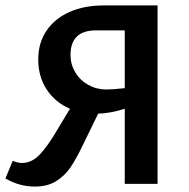

<svg xmlns="http://www.w3.org/2000/svg" viewBox="-21 -678 696 708"><path d="M560 -658V0H439V-277Q386 -260 341 -259L284 -142Q260 -92 239 -61Q218 -30 186 -10Q154 10 108 10Q50 10 -1 -20L26 -85Q45 -77 60 -77Q96 -77 125.5 -108Q155 -139 190 -199L237 -277Q183 -300 151.5 -347.5Q120 -395 120 -459Q120 -519 150 -564Q180 -609 234.5 -633.5Q289 -658 362 -658ZM439 -353V-566H333Q239 -566 239 -475Q239 -441 256.5 -411.5Q274 -382 304.5 -365Q335 -348 371 -348Q397 -348 439 -353Z"/></svg>

Font: Ysabeau Infant
Style: Bold
Weight: 700
Designer: Christian Thalmann (Catharsis Fonts)
Version: Version 0.003